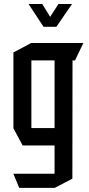

<svg xmlns="http://www.w3.org/2000/svg" viewBox="-20 -719 435 941"><path d="M133.8 -423.1V-508.3H388.2V-507.3L347.7 -423.1ZM74.2 201.7 45.8 133.6V132.6H247.4V201.7ZM90.8 -6.1 45.8 -90.3V-91.3H247.4V-6.1ZM45.8 -91.3V-462L132.8 -508.3H133.8V-91.3ZM247.4 201.7V-423.1H335.4L334.7 156.7L248.4 201.7ZM193.4 -587.8 120.5 -698.5V-699.5H187.1L250.6 -596.4ZM194.2 -587.8 266.7 -699.5H332.5V-698.5L256.4 -587.8Z"/></svg>

Font: Foldit Thin
Style: Regular
Weight: 100
Designer: Sophia Tai
Foundry: Sophia Tai
Version: Version 1.003